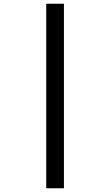

<svg xmlns="http://www.w3.org/2000/svg" viewBox="-20 -778 591 1030"><path d="M228 -758H323V232H228Z"/></svg>

Font: Noto Sans Sora Sompeng SemiBold
Style: Regular
Weight: 600
Version: Version 2.101